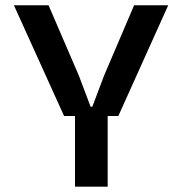

<svg xmlns="http://www.w3.org/2000/svg" viewBox="-20 -700 683 720"><path d="M220.2 -265.1 32.2 -680.2H162.1L275.9 -416L319.8 -299.8H326.2L370.1 -416L482.9 -680.2H610.8L423.8 -265.1H383.8V0H261.2V-265.1Z"/></svg>

Font: TASA Orbiter Text SemiBold
Style: Regular
Weight: 600
Designer: Weizhong Zhang
Version: Version 1.000;Glyphs 3.1.2 (3151)